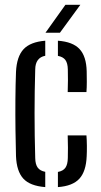

<svg xmlns="http://www.w3.org/2000/svg" viewBox="-20 -777 425 804"><path d="M47 -123Q45.5 -170.5 44.8 -233.2Q44 -296 44.5 -360.2Q45 -424.5 47 -476Q50 -540 78.5 -570.8Q107 -601.5 169.5 -606.5V-543.5Q128 -535.5 127.5 -486Q122 -304.5 127.5 -115Q128 -88.5 138 -75Q148 -61.5 169.5 -57.5V6.5Q105.5 1.5 77.5 -29.2Q49.5 -60 47 -123ZM263.5 -391.5Q264.5 -415.5 264.5 -441Q264.5 -466.5 264 -486.5Q263.5 -512.5 253.8 -525.8Q244 -539 222.5 -543V-606.5Q285 -602 313.2 -571.5Q341.5 -541 343 -478.5Q343.5 -458 343.5 -434.5Q343.5 -411 342 -391.5ZM222.5 6.5V-57Q244.5 -61 254 -74.8Q263.5 -88.5 264 -115.5Q264.5 -136.5 264.5 -158.5Q264.5 -180.5 263.5 -210H342Q343.5 -192 343.8 -166.2Q344 -140.5 343 -123Q340.5 -59.5 312.5 -28.8Q284.5 2 222.5 6.5ZM170.5 -640 254 -757H316.5L231 -640Z"/></svg>

Font: Big Shoulders Stencil Text
Style: Regular
Weight: 400
Designer: Patric King
Foundry: XO Type Co
Version: Version 1.000